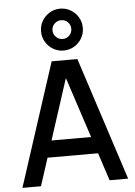

<svg xmlns="http://www.w3.org/2000/svg" viewBox="-65 -1070 788 1119"><g transform="rotate(-5 329.0 -511.0)"><path d="M329.5 -776.5Q296 -776.5 268.2 -793Q240.5 -809.5 224 -837.5Q207.5 -865.5 207.5 -899Q207.5 -933 224 -960.5Q240.5 -988 268.2 -1004.8Q296 -1021.5 329.5 -1021.5Q363.5 -1021.5 391.2 -1004.8Q419 -988 435.5 -960.5Q452 -933 452 -899Q452 -865.5 435.5 -837.5Q419 -809.5 391.2 -793Q363.5 -776.5 329.5 -776.5ZM329.5 -844Q353 -844 368.8 -860.2Q384.5 -876.5 384.5 -899Q384.5 -922 368.8 -938Q353 -954 329.5 -954Q307 -954 290.8 -938Q274.5 -922 274.5 -899Q274.5 -876.5 290.8 -860.2Q307 -844 329.5 -844ZM20 0 254 -720H404.5L638.5 0H530L314.5 -657H341.5L128.5 0ZM141.5 -162.5V-260.5H517.5V-162.5Z"/></g></svg>

Font: Manrope ExtraLight SemiBold
Style: Regular
Weight: 600
Version: Version 4.504